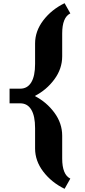

<svg xmlns="http://www.w3.org/2000/svg" viewBox="-20 -974 536 1204"><path d="M421 146 385 210Q303 170 251.5 102.5Q200 35 200 -43V-171Q200 -247 176 -286.5Q152 -326 107 -326H40V-418H107Q152 -418 176 -457.5Q200 -497 200 -573V-701Q200 -779 251.5 -846.5Q303 -914 385 -954L421 -890Q370 -865 370 -764V-621Q370 -543 321 -476.5Q272 -410 198 -372Q272 -334 321 -267.5Q370 -201 370 -123V20Q370 121 421 146Z"/></svg>

Font: Inknut Antiqua
Style: Bold
Weight: 700
Designer: Claus Eggers Sørensen
Foundry: Claus Eggers Sørensen
Version: Version 1.003; ttfautohint (v1.8.2) -l 8 -r 50 -G 200 -x 14 